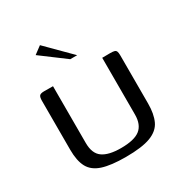

<svg xmlns="http://www.w3.org/2000/svg" viewBox="-140 -681 756 793"><g transform="rotate(-30 238.0 -284.0)"><path d="M120.7 -399V-128.2Q120.7 -77.7 149.5 -57.4Q178.3 -37 236.7 -37Q300.3 -37 327.8 -58.7Q355.4 -80.5 355.4 -128.5V-399Q356.4 -399 361.9 -399Q367.4 -399 373.8 -399.1Q380.2 -399.3 386.1 -399.3Q392 -399.3 393.8 -399.3Q406.2 -399.3 413 -397.5Q419.7 -395.7 422.4 -389.8Q425.1 -383.8 425.1 -369.9V-141Q425.1 -91.1 410 -58.7Q394.8 -26.2 353.9 -10.7Q313 4.8 235.7 4.8Q165.6 4.8 125.1 -8.3Q84.6 -21.5 67.8 -52.2Q51 -83 51 -136.2V-369.9Q51 -387.1 56.3 -393.2Q61.7 -399.3 78.5 -399.3Q89.5 -399.3 99.6 -399.1Q109.7 -399 120.7 -399ZM238.2 -460 122.9 -546.1 158.7 -572.8 271.2 -460Z"/></g></svg>

Font: Genos Thin
Style: Regular
Weight: 100
Designer: Robert E. Leuschke
Foundry: Robert E. Leuschke
Version: Version 1.010